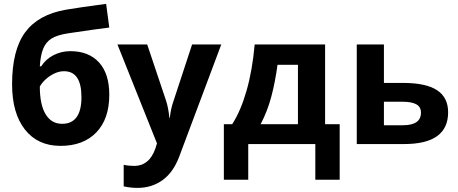

<svg xmlns="http://www.w3.org/2000/svg" viewBox="-20 -733 2332 977"><path d="M41.5 -303.7Q41.5 -478.5 108.2 -568.8Q174.8 -659.2 315.4 -683.6Q384.3 -695.3 520 -713.4L536.1 -592.8Q477.1 -585.9 327.1 -563.5Q270 -554.7 241.7 -536.6Q213.4 -518.6 199.7 -484.9Q186 -451.2 182.6 -395.5H189.5Q213.4 -432.6 252.9 -452.6Q292.5 -472.7 337.9 -472.7Q431.6 -472.7 483.9 -415.3Q536.1 -357.9 536.1 -251Q536.1 -127.4 470 -59.1Q403.8 9.3 288.1 9.3Q171.9 9.3 106.7 -74Q41.5 -157.2 41.5 -303.7ZM295.9 -103Q394.5 -103 394.5 -238.8Q394.5 -370.6 305.7 -370.6Q281.2 -370.6 256.8 -359.1Q232.4 -347.7 212.4 -329.3Q192.4 -311 182.6 -292.5Q182.6 -200.2 212.2 -151.6Q241.7 -103 295.9 -103Z M577.6 -506.8H729L824.7 -221.7Q836.9 -184.6 841.8 -133.8H844.2Q849.1 -180.7 863.8 -221.7L957.5 -506.8H1106L891.6 64.9Q861.8 144 807.1 183.6Q752.4 223.1 679.7 223.1Q644 223.1 609.4 215.3V105.5Q634.3 111.3 663.6 111.3Q700.7 111.3 728 89.1Q755.4 66.9 771 21.5L778.8 -3.4Z M1496.1 -101.1V-403.3H1392.1Q1380.9 -318.8 1361.1 -243.2Q1341.3 -167.5 1306.2 -101.1ZM1708.5 181.6H1584.5V0H1243.2V181.6H1119.1V-101.1H1161.6Q1205.1 -168.5 1234.6 -271.5Q1264.2 -374.5 1275.9 -506.8H1634.3V-101.1H1708.5Z M1933.6 -311H2031.2Q2147.9 -311 2204.1 -273.9Q2260.3 -236.8 2260.3 -161.6Q2260.3 0 2036.6 0H1795.4V-506.8H1933.6ZM2122.1 -159.7Q2122.1 -189 2098.6 -202.1Q2075.2 -215.3 2028.3 -215.3H1933.6V-95.7H2030.3Q2122.1 -95.7 2122.1 -159.7Z"/></svg>

Font: Bpm'online Open Sans
Style: Bold
Weight: 700
Foundry: Ascender Corporation
Version: Version 1.10